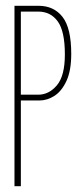

<svg xmlns="http://www.w3.org/2000/svg" viewBox="-20 -643 290 663"><path d="M30 0V-623H113Q166 -623 196 -584.5Q226 -546 226 -457Q226 -399 209.5 -363.5Q193 -328 168 -312Q143 -296 116 -296H52V0ZM52 -316H112Q149 -316 176.5 -348.5Q204 -381 204 -455Q204 -535 179.5 -569Q155 -603 112 -603H52Z"/></svg>

Font: Inconsolata UltraCondensed ExtraLight
Style: Regular
Weight: 200
Width: 1
Monospace: yes
Designer: Raph Levien, Cyreal, Brenton Simpson
Foundry: Raph Levien, Cyreal, Google
Version: Version 3.100; ttfautohint (v1.8.4.7-5d5b)